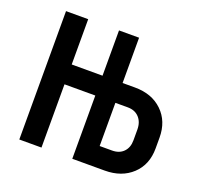

<svg xmlns="http://www.w3.org/2000/svg" viewBox="-102 -662 803 773"><g transform="rotate(20 300.0 -275.0)"><path d="M55 0V-550H150V-356H282V-550H368V-356H421Q494 -356 538.5 -313Q583 -270 583 -200V-154Q583 -84 538 -42Q493 0 421 0H282V-271H150V0ZM368 -86H421Q452 -86 470 -104.5Q488 -123 488 -154V-200Q488 -232 470 -251.5Q452 -271 421 -271H368Z"/></g></svg>

Font: JetBrains Mono SemiBold
Style: Regular
Weight: 472
Monospace: yes
Designer: Philipp Nurullin, Konstantin Bulenkov
Foundry: JetBrains
Version: Version 2.305; ttfautohint (v1.8.4.7-5d5b)